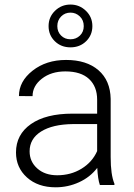

<svg xmlns="http://www.w3.org/2000/svg" viewBox="-20 -796 576 826"><path d="M409.7 0Q400.9 -24.9 398.4 -73.7Q367.7 -33.7 320.1 -12Q272.5 9.8 219.2 9.8Q143.1 9.8 95.9 -32.7Q48.8 -75.2 48.8 -140.1Q48.8 -217.3 113 -262.2Q177.2 -307.1 292 -307.1H397.9V-367.2Q397.9 -423.8 363 -456.3Q328.1 -488.8 261.2 -488.8Q200.2 -488.8 160.2 -457.5Q120.1 -426.3 120.1 -382.3L61.5 -382.8Q61.5 -445.8 120.1 -491.9Q178.7 -538.1 264.2 -538.1Q352.5 -538.1 403.6 -493.9Q454.6 -449.7 456.1 -370.6V-120.6Q456.1 -43.9 472.2 -5.9V0ZM226.1 -42Q284.7 -42 330.8 -70.3Q377 -98.6 397.9 -146V-262.2H293.5Q206.1 -261.2 156.7 -230.2Q107.4 -199.2 107.4 -145Q107.4 -100.6 140.4 -71.3Q173.3 -42 226.1 -42ZM189 -683.6Q189 -722.7 216.6 -749.5Q244.1 -776.4 283.2 -776.4Q321.8 -776.4 349.6 -749.5Q377.4 -722.7 377.4 -683.6Q377.4 -645 350.6 -618.7Q323.7 -592.3 283.2 -592.3Q242.7 -592.3 215.8 -618.7Q189 -645 189 -683.6ZM226.6 -683.6Q226.6 -659.2 242.7 -643.1Q258.8 -627 283.2 -627Q307.1 -627 323.7 -642.8Q340.3 -658.7 340.3 -683.6Q340.3 -709.5 323.2 -725.6Q306.2 -741.7 283.2 -741.7Q259.3 -741.7 242.9 -725.1Q226.6 -708.5 226.6 -683.6Z"/></svg>

Font: RobotoDraft Light
Style: Regular
Weight: 300
Version: Version 2.001151; 2014